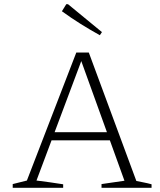

<svg xmlns="http://www.w3.org/2000/svg" viewBox="-20 -901 768 921"><path d="M634 -33Q653 -29 671 -25.5Q689 -22 707 -17V0H467V-18L577 -34L363 -627H377L155 -35Q188 -31 219.5 -26.5Q251 -22 283 -17V0H41V-18L109 -35L346 -649H406ZM212 -228V-267H529V-228ZM459 -732Q412 -758 366.5 -786.5Q321 -815 277 -847L298 -881H306L469 -747Z"/></svg>

Font: Piazzolla Thin Thin
Style: Regular
Weight: 250
Version: Version 2.005